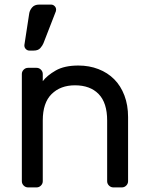

<svg xmlns="http://www.w3.org/2000/svg" viewBox="-20 -815 647 835"><path d="M75 0ZM537 -27Q537 -16 529 -8Q521 0 510 0H473Q462 0 454 -8Q446 -16 446 -27V-291Q446 -368 409 -406Q372 -444 306 -444Q243 -444 204.5 -406Q166 -368 166 -291V-27Q166 -16 158 -8Q150 0 139 0H102Q91 0 83 -8Q75 -16 75 -27V-493Q75 -504 83 -512Q91 -520 102 -520H139Q150 -520 158 -512Q166 -504 166 -493V-462Q185 -487 222.5 -508.5Q260 -530 321 -530Q368 -530 408 -514.5Q448 -499 476.5 -470.5Q505 -442 521 -400Q537 -358 537 -306ZM107 -756Q109 -770 119.5 -782.5Q130 -795 150 -795H202Q211 -795 217.5 -788.5Q224 -782 224 -773Q224 -769 223 -766L169 -627Q165 -617 155.5 -606Q146 -595 126 -595H108Q99 -595 92.5 -601.5Q86 -608 86 -617V-619Z"/></svg>

Font: Rubik
Style: Regular
Weight: 400
Designer: Hubert & Fischer
Foundry: Hubert & Fischer
Version: Version 1.002; ttfautohint (v1.6)